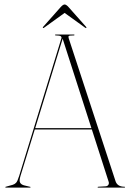

<svg xmlns="http://www.w3.org/2000/svg" viewBox="-20 -858 592 878"><path d="M119.5 -2Q119.5 0 117.5 0H6.5Q4.5 0 4.5 -2Q4.5 -4 6.5 -4L38.5 -13Q47 -15.5 53.5 -22.2Q60 -29 67.5 -53L260.5 -682Q263 -688 258.2 -692Q253.5 -696 235.5 -696Q231.5 -696 231.5 -698Q231.5 -700 234.5 -700H318.5Q320.5 -700 320.5 -698Q320.5 -696 317.5 -696Q297.5 -696 294.5 -693.2Q291.5 -690.5 294.5 -682L508.5 -29Q517 -4 549.5 -4Q551.5 -4 551.5 -2Q551.5 0 549.5 0H428.5Q426.5 0 426.5 -2Q426.5 -4 429.5 -4L463.5 -6Q472.5 -7 476 -13.5Q479.5 -20 476.5 -28L400 -266H139L73.5 -53Q67 -32 72 -22.8Q77 -13.5 91.5 -10L116.5 -4Q119.5 -4 119.5 -2ZM141 -272H398L266.5 -681ZM374.5 -730Q373 -728.5 368.5 -732L275.5 -799L182.5 -732Q178 -728.5 176.5 -730Q174.5 -732 178 -736L257 -825Q268 -837.5 275.5 -837.5Q283 -837.5 294 -825L373 -736Q376.5 -732 374.5 -730Z"/></svg>

Font: Fraunces 144pt S000 Thin
Style: Regular
Weight: 100
Version: Version 1.000; ttfautohint (v1.8.3)